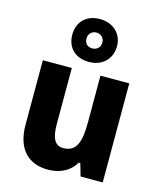

<svg xmlns="http://www.w3.org/2000/svg" viewBox="-125 -931 855 1030"><g transform="rotate(15 303.0 -416.5)"><path d="M302 -605C374 -605 427 -652 427 -725C427 -796 373 -843 302 -843C228 -843 179 -796 179 -724C179 -651 228 -605 302 -605ZM302 -680C273 -680 258 -698 258 -724C258 -750 277 -768 302 -768C327 -768 346 -750 346 -724C346 -698 327 -680 302 -680ZM542 -550H382V-290C382 -183 363 -123 289 -123C242 -123 223 -162 223 -238V-550H62V-191C62 -56 132 10 239 10C303 10 359 -15 390 -69H399L419 0H542Z"/></g></svg>

Font: Noto Sans Lao SemiCondensed ExtraBold
Style: Regular
Weight: 800
Width: 4
Designer: Monotype Design Team
Foundry: Monotype Imaging Inc.
Version: Version 2.003